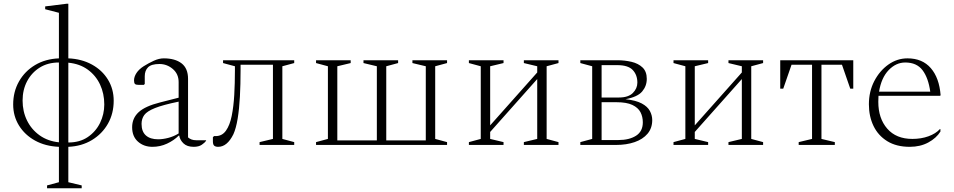

<svg xmlns="http://www.w3.org/2000/svg" viewBox="-20 -770 5067 1020"><path d="M230 230V215L293 198V10Q221 7 166.5 -23Q112 -53 81 -103Q50 -153 50 -215Q50 -283 81 -337.5Q112 -392 166.5 -424.5Q221 -457 293 -460V-702L220 -721V-736L333 -750H343V-460Q414 -457 468.5 -427Q523 -397 553.5 -347Q584 -297 584 -235Q584 -167 553.5 -113Q523 -59 468.5 -26Q414 7 343 10V198L414 215V230ZM100 -236Q100 -178 123.5 -130Q147 -82 190.5 -51Q234 -20 293 -14V-438Q234 -438 191 -411Q148 -384 124 -338.5Q100 -293 100 -236ZM534 -215Q534 -273 511.5 -321Q489 -369 446.5 -400Q404 -431 343 -437V-13Q404 -13 446.5 -42Q489 -71 511.5 -117Q534 -163 534 -215Z M790 10Q744 10 713 -17.5Q682 -45 682 -94Q682 -142 716.5 -174Q751 -206 831 -226L929 -251V-334Q929 -377 898 -403.5Q867 -430 827 -430Q784 -430 766.5 -412.5Q749 -395 749 -365V-324L744 -319H718Q702 -319 697 -324Q692 -329 692 -343Q692 -362 705 -382Q718 -402 743 -418Q770 -435 797.5 -447.5Q825 -460 850 -460Q910 -460 944.5 -433.5Q979 -407 979 -351V-40Q987 -33 997.5 -29Q1008 -25 1022 -25H1074L1075 -24V-22Q1068 -12 1052 -1Q1036 10 1009 10Q974 10 955 -8Q936 -26 932 -50H930Q904 -24 867.5 -7Q831 10 790 10ZM732 -112Q732 -71 755 -50.5Q778 -30 820 -30Q845 -30 874 -37.5Q903 -45 929 -61V-230Q846 -213 803.5 -196Q761 -179 746.5 -159Q732 -139 732 -112Z M1258 -396Q1258 -322 1254.5 -256.5Q1251 -191 1242.5 -139.5Q1234 -88 1220 -57Q1187 10 1139 10Q1125 10 1118 4Q1111 -2 1111 -19V-41L1117 -47H1126Q1160 -47 1180.5 -76Q1201 -105 1211 -154.5Q1221 -204 1224.5 -266Q1228 -328 1228 -395V-418L1165 -435V-450H1543V-435L1480 -418V-32L1543 -15V0H1359V-15L1430 -32V-426H1258Z M1722 -32V-418L1659 -435V-450H1843V-435L1772 -418V-24H1982V-418L1911 -435V-450H2095V-435L2032 -418V-24H2242V-418L2171 -435V-450H2355V-435L2292 -418V-32L2355 -15V0H1659V-15Z M2534 -418 2471 -435V-450H2655V-435L2584 -418V-104L2834 -385V-418L2763 -435V-450H2947V-435L2884 -418V-32L2947 -15V0H2763V-15L2834 -32V-350L2584 -69V-32L2655 -15V0H2471V-15L2534 -32Z M3126 -418 3063 -435V-450H3259Q3299 -450 3335 -441.5Q3371 -433 3393.5 -411.5Q3416 -390 3416 -351Q3416 -313 3391.5 -284Q3367 -255 3303 -243Q3358 -237 3389 -220.5Q3420 -204 3432.5 -180.5Q3445 -157 3445 -132Q3445 -89 3420 -59.5Q3395 -30 3351.5 -15Q3308 0 3253 0H3063V-15L3126 -32ZM3259 -424H3176V-252H3268Q3318 -252 3342 -276Q3366 -300 3366 -331Q3366 -372 3341.5 -398Q3317 -424 3259 -424ZM3255 -227H3176V-26H3265Q3323 -26 3359 -49Q3395 -72 3395 -120Q3395 -150 3382.5 -174Q3370 -198 3339.5 -212.5Q3309 -227 3255 -227Z M3621 -418 3558 -435V-450H3742V-435L3671 -418V-104L3921 -385V-418L3850 -435V-450H4034V-435L3971 -418V-32L4034 -15V0H3850V-15L3921 -32V-350L3671 -69V-32L3742 -15V0H3558V-15L3621 -32Z M4125 -299V-450H4513V-299H4497L4453 -426H4344V-32L4415 -15V0H4223V-15L4294 -32V-426H4185L4141 -299Z M4813 10Q4742 10 4693.5 -20Q4645 -50 4620.5 -101Q4596 -152 4596 -216Q4596 -284 4624.5 -339Q4653 -394 4699.5 -427Q4746 -460 4801 -460Q4880 -460 4925 -408Q4970 -356 4977 -264L4974 -261H4647Q4646 -246 4646 -229Q4646 -141 4693.5 -86.5Q4741 -32 4827 -32Q4874 -32 4912.5 -46Q4951 -60 4973 -84H4976V-71Q4954 -36 4911.5 -13Q4869 10 4813 10ZM4789 -438Q4740 -438 4701 -397.5Q4662 -357 4650 -283H4922Q4912 -356 4881 -397Q4850 -438 4789 -438Z"/></svg>

Font: Spectral ExtraLight
Style: Regular
Weight: 275
Designer: Jean-Baptiste Levee
Foundry: Production Type
Version: Version 2.001